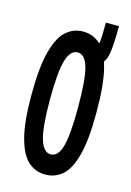

<svg xmlns="http://www.w3.org/2000/svg" viewBox="-89 -568 427 624"><g transform="rotate(15 125.0 -256.0)"><path d="M126 8Q93 8 68.5 -13.5Q44 -35 30 -87Q16 -139 16 -229Q16 -323 30 -376Q44 -429 68.5 -451Q93 -473 126 -473Q159 -473 183.5 -451Q208 -429 221.5 -376Q235 -323 235 -229Q235 -139 221.5 -87Q208 -35 183.5 -13.5Q159 8 126 8ZM126 -60Q151 -60 162 -99Q173 -138 173 -230Q173 -327 161.5 -365Q150 -403 126 -403Q102 -403 90 -365Q78 -327 78 -230Q78 -138 90 -99Q102 -60 126 -60ZM233 -520Q233 -464 229 -434.5Q225 -405 213.5 -394Q202 -383 180 -383L172 -436Q183 -436 186 -451.5Q189 -467 189 -520Z"/></g></svg>

Font: Inconsolata UltraCondensed SemiBold
Style: Regular
Weight: 600
Width: 1
Monospace: yes
Designer: Raph Levien, Cyreal, Brenton Simpson
Foundry: Raph Levien, Cyreal, Google
Version: Version 3.001; ttfautohint (v1.8.2.53-6de2)